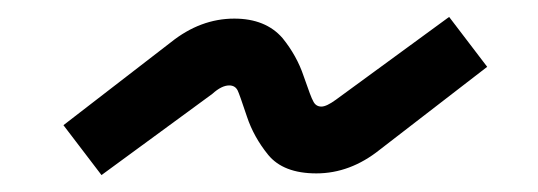

<svg xmlns="http://www.w3.org/2000/svg" viewBox="-20 -423 636 227"><path d="M55 -275 182 -373Q217 -401 257 -401Q294 -401 314 -378Q331 -357 339 -333Q348 -307 350 -304Q353 -297 360 -297Q366 -297 377 -305Q422 -338 511 -403L556 -344L429 -246Q394 -218 354 -218Q315 -218 297 -240Q280 -261 272 -285Q263 -312 261 -316Q258 -322 251 -322Q242 -322 231 -312L100 -216Z"/></svg>

Font: Rilu
Style: Bold
Weight: 500
Designer: Alí Sinisterra
Foundry: Alí Sinisterra
Version: ""